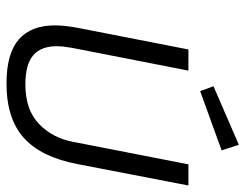

<svg xmlns="http://www.w3.org/2000/svg" viewBox="-102 -643 754 590"><g transform="rotate(90 275.0 -348.0)"><path d="M58 0ZM58 -140Q58 -170 66 -212L132 -550H197L127 -192Q122 -164 122 -145Q122 -97 150 -73Q178 -49 240 -49Q317 -49 360.5 -90.5Q404 -132 416 -196L485 -550H550L484 -208Q463 -98 404 -44.5Q345 9 236 9Q145 9 101.5 -28.5Q58 -66 58 -140ZM260 -586 245 -627 425 -705 442 -652Z"/></g></svg>

Font: Cambay Devanagari
Style: Italic
Weight: 400
Italic angle: -11°
Designer: Pooja Saxena
Foundry: Pooja Saxena
Version: Version 1.018;PS 001.018;hotconv 1.0.70;makeotf.lib2.5.58329